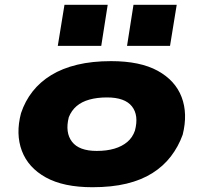

<svg xmlns="http://www.w3.org/2000/svg" viewBox="-20 -773 853 804"><path d="M367 11Q246 11 172 -30Q98 -71 71.5 -141.5Q45 -212 68 -299Q85 -350 116.5 -390Q148 -430 194.5 -458.5Q241 -487 303.5 -502Q366 -517 445 -517Q567 -517 640.5 -476.5Q714 -436 740.5 -366.5Q767 -297 745 -209Q727 -159 695.5 -118Q664 -77 618 -48Q572 -19 510 -4Q448 11 367 11ZM385 -141Q427 -141 459 -150.5Q491 -160 513 -178.5Q535 -197 545 -226Q562 -290 532.5 -327.5Q503 -365 428 -365Q387 -365 354.5 -356Q322 -347 300.5 -328.5Q279 -310 268 -282Q252 -218 281.5 -179.5Q311 -141 385 -141ZM512 -581 539 -753H720L692 -581ZM222 -581 250 -753H431L404 -581Z"/></svg>

Font: Nunito Sans 7pt Expanded Black
Style: Italic
Weight: 900
Width: 7
Italic angle: -9°
Designer: Vernon Adams
Foundry: Vernon Adams
Version: Version 3.101;gftools[0.9.27]